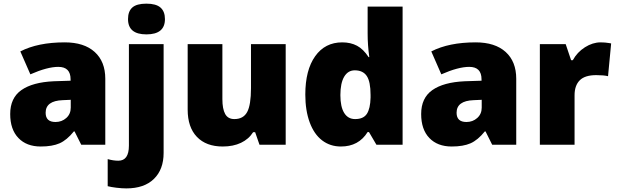

<svg xmlns="http://www.w3.org/2000/svg" viewBox="-20 -796 3393 1056"><path d="M426.8 0 390.1 -73.2H386.2Q347.7 -25.4 307.6 -7.8Q267.6 9.8 204.1 9.8Q126 9.8 81.1 -37.1Q36.1 -84 36.1 -168.9Q36.1 -257.3 97.7 -300.5Q159.2 -343.8 275.9 -349.1L368.2 -352.1V-359.9Q368.2 -428.2 300.8 -428.2Q240.2 -428.2 147 -387.2L91.8 -513.2Q188.5 -563 335.9 -563Q442.4 -563 500.7 -510.3Q559.1 -457.5 559.1 -362.8V0ZM285.2 -125Q319.8 -125 344.5 -147Q369.1 -168.9 369.1 -204.1V-247.1L325.2 -245.1Q231 -241.7 231 -175.8Q231 -125 285.2 -125Z M674.8 240.2Q651.4 240.2 620.8 236.6Q590.3 232.9 572.3 228V79.1Q603.5 87.9 630.9 87.9Q689 87.9 689 4.9V-553.2H879.9V44.9Q879.9 136.2 826.4 188.2Q772.9 240.2 674.8 240.2ZM684.1 -690.9Q684.1 -733.9 708 -754.9Q731.9 -775.9 785.2 -775.9Q838.4 -775.9 862.8 -754.4Q887.2 -732.9 887.2 -690.9Q887.2 -606.9 785.2 -606.9Q684.1 -606.9 684.1 -690.9Z M1407.2 0 1383.3 -68.8H1372.1Q1348.1 -30.8 1305.4 -10.5Q1262.7 9.8 1205.1 9.8Q1113.8 9.8 1063 -43.2Q1012.2 -96.2 1012.2 -192.9V-553.2H1203.1V-251Q1203.1 -196.8 1218.5 -168.9Q1233.9 -141.1 1269 -141.1Q1318.4 -141.1 1339.4 -179.9Q1360.4 -218.8 1360.4 -311V-553.2H1551.3V0Z M1855 9.8Q1795.9 9.8 1751.7 -23.9Q1707.5 -57.6 1683.3 -123Q1659.2 -188.5 1659.2 -275.9Q1659.2 -410.6 1713.4 -486.8Q1767.6 -563 1862.3 -563Q1908.7 -563 1943.6 -544.4Q1978.5 -525.9 2007.3 -481.9H2011.2Q2002 -546.9 2002 -611.8V-759.8H2194.3V0H2050.3L2009.3 -69.8H2002Q1952.6 9.8 1855 9.8ZM1933.1 -141.1Q1979 -141.1 1997.8 -169.9Q2016.6 -198.7 2018.1 -258.8V-273.9Q2018.1 -347.2 1997.1 -378.2Q1976.1 -409.2 1931.2 -409.2Q1893.6 -409.2 1872.8 -373.8Q1852.1 -338.4 1852.1 -272.9Q1852.1 -208.5 1873 -174.8Q1894 -141.1 1933.1 -141.1Z M2687 0 2650.4 -73.2H2646.5Q2607.9 -25.4 2567.9 -7.8Q2527.8 9.8 2464.4 9.8Q2386.2 9.8 2341.3 -37.1Q2296.4 -84 2296.4 -168.9Q2296.4 -257.3 2357.9 -300.5Q2419.4 -343.8 2536.1 -349.1L2628.4 -352.1V-359.9Q2628.4 -428.2 2561 -428.2Q2500.5 -428.2 2407.2 -387.2L2352.1 -513.2Q2448.7 -563 2596.2 -563Q2702.6 -563 2761 -510.3Q2819.3 -457.5 2819.3 -362.8V0ZM2545.4 -125Q2580.1 -125 2604.7 -147Q2629.4 -168.9 2629.4 -204.1V-247.1L2585.4 -245.1Q2491.2 -241.7 2491.2 -175.8Q2491.2 -125 2545.4 -125Z M3283.2 -563Q3308.1 -563 3330.6 -559.1L3341.3 -557.1L3324.2 -377Q3300.8 -382.8 3259.3 -382.8Q3196.8 -382.8 3168.5 -354.2Q3140.1 -325.7 3140.1 -272V0H2949.2V-553.2H3091.3L3121.1 -464.8H3130.4Q3154.3 -508.8 3197 -535.9Q3239.7 -563 3283.2 -563Z"/></svg>

Font: OpenSans-ExtraBold
Style: Regular
Weight: 800
Foundry: Ascender Corporation
Version: Version 1.10